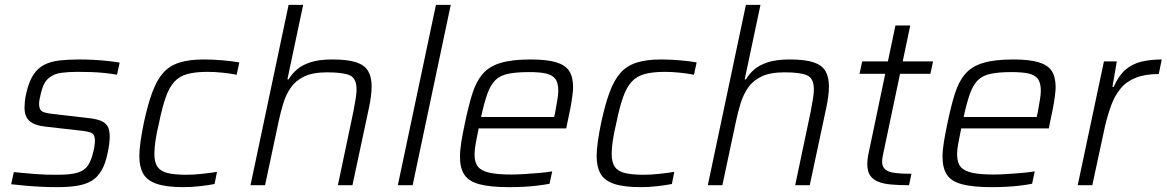

<svg xmlns="http://www.w3.org/2000/svg" viewBox="-20 -763 4806 791"><path d="M216 8Q186 8 152 6.5Q118 5 85 2Q52 -1 26 -4L37 -54Q67 -51 90 -49Q113 -47 133 -45.5Q153 -44 173 -43.5Q193 -43 217 -43Q272 -43 300.5 -52Q329 -61 342.5 -81.5Q356 -102 364 -136Q368 -151 369.5 -163Q371 -175 371 -184Q371 -209 356.5 -215.5Q342 -222 311 -225L170 -241Q122 -246 101.5 -264.5Q81 -283 81 -320Q81 -330 82.5 -345.5Q84 -361 88 -378Q99 -427 117.5 -455Q136 -483 163 -496.5Q190 -510 226 -514Q262 -518 308 -518Q334 -518 364 -516.5Q394 -515 422.5 -512Q451 -509 473 -505L462 -455Q435 -460 409 -462.5Q383 -465 357 -466Q331 -467 301 -467Q262 -467 232 -463Q202 -459 180.5 -441Q159 -423 149 -381Q146 -368 143.5 -356.5Q141 -345 141 -335Q141 -310 155.5 -303Q170 -296 203 -293L340 -277Q372 -274 392.5 -266.5Q413 -259 422.5 -244Q432 -229 432 -200Q432 -188 430 -170.5Q428 -153 423 -131Q414 -87 397.5 -59.5Q381 -32 356.5 -17.5Q332 -3 297 2.5Q262 8 216 8Z M736 8Q666 8 626 -5.5Q586 -19 570 -47.5Q554 -76 554 -120Q554 -144 559 -180Q564 -216 573 -259Q589 -333 607.5 -383Q626 -433 652 -462.5Q678 -492 718.5 -505Q759 -518 819 -518Q857 -518 897.5 -514.5Q938 -511 966 -506L955 -455Q931 -460 897.5 -463.5Q864 -467 836 -467Q785 -467 752 -458Q719 -449 698 -426Q677 -403 662.5 -361.5Q648 -320 635 -256Q625 -214 620.5 -183Q616 -152 616 -129Q616 -94 629 -75.5Q642 -57 671 -50Q700 -43 748 -43Q778 -43 814 -47Q850 -51 874 -55L864 -5Q840 0 804.5 4Q769 8 736 8Z M1012 0 1169 -743H1229L1164 -436H1169Q1182 -458 1203 -476.5Q1224 -495 1259.5 -506.5Q1295 -518 1349 -518Q1412 -518 1447 -506.5Q1482 -495 1496.5 -470.5Q1511 -446 1511 -407Q1511 -388 1508 -364.5Q1505 -341 1499 -314L1432 0H1372L1436 -304Q1441 -332 1445 -355Q1449 -378 1449 -394Q1449 -440 1421.5 -452.5Q1394 -465 1328 -465Q1269 -465 1233.5 -448Q1198 -431 1178 -402Q1158 -373 1147 -337Q1136 -301 1128 -263L1072 0Z M1619 0 1776 -743H1837L1680 0Z M2077 8Q2002 8 1957 -3.5Q1912 -15 1893.5 -42.5Q1875 -70 1875 -117Q1875 -143 1880.5 -177.5Q1886 -212 1895 -254Q1910 -327 1926 -377.5Q1942 -428 1969 -459Q1996 -490 2043 -504Q2090 -518 2166 -518Q2233 -518 2271 -506.5Q2309 -495 2325 -470.5Q2341 -446 2341 -403Q2341 -391 2338 -367.5Q2335 -344 2329.5 -315Q2324 -286 2317 -255L2313 -234H1952Q1945 -200 1940 -173Q1935 -146 1935 -127Q1935 -94 1949 -76.5Q1963 -59 1996 -51.5Q2029 -44 2086 -44Q2111 -44 2141.5 -46Q2172 -48 2201.5 -50.5Q2231 -53 2255 -57L2244 -6Q2224 -2 2196 1.5Q2168 5 2137 6.5Q2106 8 2077 8ZM1962 -281H2263L2267 -299Q2272 -328 2276 -350.5Q2280 -373 2280 -389Q2280 -423 2267 -439Q2254 -455 2228 -460.5Q2202 -466 2160 -466Q2107 -466 2073.5 -459Q2040 -452 2020.5 -432.5Q2001 -413 1988 -377Q1975 -341 1962 -281Z M2620 8Q2550 8 2510 -5.5Q2470 -19 2454 -47.5Q2438 -76 2438 -120Q2438 -144 2443 -180Q2448 -216 2457 -259Q2473 -333 2491.5 -383Q2510 -433 2536 -462.5Q2562 -492 2602.5 -505Q2643 -518 2703 -518Q2741 -518 2781.5 -514.5Q2822 -511 2850 -506L2839 -455Q2815 -460 2781.5 -463.5Q2748 -467 2720 -467Q2669 -467 2636 -458Q2603 -449 2582 -426Q2561 -403 2546.5 -361.5Q2532 -320 2519 -256Q2509 -214 2504.5 -183Q2500 -152 2500 -129Q2500 -94 2513 -75.5Q2526 -57 2555 -50Q2584 -43 2632 -43Q2662 -43 2698 -47Q2734 -51 2758 -55L2748 -5Q2724 0 2688.5 4Q2653 8 2620 8Z M2896 0 3053 -743H3113L3048 -436H3053Q3066 -458 3087 -476.5Q3108 -495 3143.5 -506.5Q3179 -518 3233 -518Q3296 -518 3331 -506.5Q3366 -495 3380.5 -470.5Q3395 -446 3395 -407Q3395 -388 3392 -364.5Q3389 -341 3383 -314L3316 0H3256L3320 -304Q3325 -332 3329 -355Q3333 -378 3333 -394Q3333 -440 3305.5 -452.5Q3278 -465 3212 -465Q3153 -465 3117.5 -448Q3082 -431 3062 -402Q3042 -373 3031 -337Q3020 -301 3012 -263L2956 0Z M3725 0Q3682 0 3649.5 -3Q3617 -6 3595.5 -15.5Q3574 -25 3563.5 -42Q3553 -59 3553 -88Q3553 -96 3554 -104.5Q3555 -113 3556.5 -123Q3558 -133 3561 -144L3627 -459H3521L3532 -510H3638L3669 -658H3730L3699 -510H3824L3813 -459H3688L3620 -136Q3619 -131 3617.5 -124Q3616 -117 3615 -109.5Q3614 -102 3614 -98Q3614 -76 3627 -65Q3640 -54 3666.5 -50.5Q3693 -47 3735 -47Z M4065 8Q3990 8 3945 -3.5Q3900 -15 3881.5 -42.5Q3863 -70 3863 -117Q3863 -143 3868.5 -177.5Q3874 -212 3883 -254Q3898 -327 3914 -377.5Q3930 -428 3957 -459Q3984 -490 4031 -504Q4078 -518 4154 -518Q4221 -518 4259 -506.5Q4297 -495 4313 -470.5Q4329 -446 4329 -403Q4329 -391 4326 -367.5Q4323 -344 4317.5 -315Q4312 -286 4305 -255L4301 -234H3940Q3933 -200 3928 -173Q3923 -146 3923 -127Q3923 -94 3937 -76.5Q3951 -59 3984 -51.5Q4017 -44 4074 -44Q4099 -44 4129.5 -46Q4160 -48 4189.5 -50.5Q4219 -53 4243 -57L4232 -6Q4212 -2 4184 1.5Q4156 5 4125 6.5Q4094 8 4065 8ZM3950 -281H4251L4255 -299Q4260 -328 4264 -350.5Q4268 -373 4268 -389Q4268 -423 4255 -439Q4242 -455 4216 -460.5Q4190 -466 4148 -466Q4095 -466 4061.5 -459Q4028 -452 4008.5 -432.5Q3989 -413 3976 -377Q3963 -341 3950 -281Z M4420 0 4528 -510H4581L4563 -405H4568Q4589 -452 4617 -476Q4645 -500 4682.5 -509Q4720 -518 4766 -518L4754 -458Q4697 -458 4658.5 -442.5Q4620 -427 4596 -397.5Q4572 -368 4557.5 -328Q4543 -288 4532 -241L4480 0Z"/></svg>

Font: Saira Thin Light
Style: Italic
Weight: 300
Italic angle: -12°
Version: Version 1.101